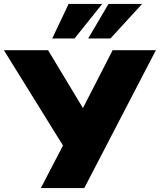

<svg xmlns="http://www.w3.org/2000/svg" viewBox="-57 -962 817 982"><path d="M210 -765.1 293.9 -941.9H465.8L324.2 -765.1ZM394 -765.1 498 -941.9H669.9L507.8 -765.1ZM151.9 0 265.1 -217.8 -37.1 -705.1H189L367.2 -409.2L519 -705.1H740.2L374 0Z"/></svg>

Font: Mulish ExtraBlack
Style: Regular
Weight: 1000
Designer: Vernon Adams
Foundry: Vernon Adams
Version: Version 3.603; ttfautohint (v1.8.3)